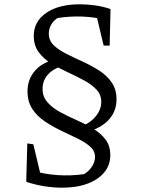

<svg xmlns="http://www.w3.org/2000/svg" viewBox="-20 -675 656 893"><path d="M269 198Q230 198 188 191.5Q146 185 103 171L131 119Q247 152 371 135Q395 120 408.5 98.5Q422 77 422 55Q422 27 399.5 7Q377 -13 341 -30.5Q305 -48 265 -67Q225 -86 189 -110Q153 -134 130.5 -168Q108 -202 108 -250Q108 -305 141 -344Q174 -383 233 -398L261 -365Q222 -352 200 -325Q178 -298 178 -262Q178 -225 201 -199Q224 -173 260 -153.5Q296 -134 336 -116.5Q376 -99 412 -77.5Q448 -56 470.5 -26.5Q493 3 493 47Q493 92 465.5 126Q438 160 387.5 179Q337 198 269 198ZM177 172 102 169 107 -8 135 -4ZM359 -57 343 -83Q390 -95 420.5 -128.5Q451 -162 451 -201Q451 -235 428 -259Q405 -283 369.5 -302Q334 -321 294 -339.5Q254 -358 218 -380Q182 -402 159.5 -433Q137 -464 137 -508Q137 -575 195 -615Q253 -655 351 -655Q386 -655 422 -650Q458 -645 494 -633L478 -581Q420 -596 361.5 -598Q303 -600 247 -591Q228 -578 217.5 -559Q207 -540 207 -519Q207 -487 229.5 -465Q252 -443 288 -425Q324 -407 364.5 -388.5Q405 -370 441 -347Q477 -324 499.5 -291.5Q522 -259 522 -212Q522 -172 502.5 -140Q483 -108 446.5 -86.5Q410 -65 359 -57ZM462 -463 421 -635 494 -633 490 -463Z"/></svg>

Font: Piazzolla 24pt
Style: Regular
Weight: 400
Designer: Juan Pablo del Peral
Foundry: Huerta Tipografica
Version: Version 2.005